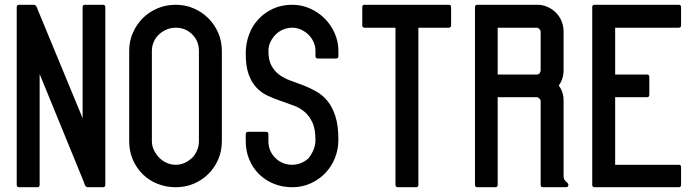

<svg xmlns="http://www.w3.org/2000/svg" viewBox="-20 -798 2922 804"><path d="M326 -303V-768Q326 -778 336 -778H411Q421 -778 421 -768V-24Q421 -14 411 -14H348Q339 -14 335 -24.5Q331 -35 329 -41L146 -488V-24Q146 -14 136 -14H60Q50 -14 50 -24V-768Q50 -778 60 -778H122Q130 -778 135 -765.5Q140 -753 142 -748Z M909 -207Q909 -166 894 -131Q879 -96 853 -70Q827 -44 792 -29Q757 -14 716 -14Q675 -14 639 -28.5Q603 -43 577 -69Q551 -95 536 -130Q521 -165 521 -207V-585Q521 -626 536.5 -661Q552 -696 578 -722Q604 -748 639.5 -763Q675 -778 716 -778Q756 -778 791 -763Q826 -748 852.5 -721.5Q879 -695 894 -660Q909 -625 909 -585ZM813 -585Q813 -626 785 -654Q757 -682 716 -682Q696 -682 678 -674.5Q660 -667 646 -654Q632 -641 624 -623Q616 -605 616 -585V-207Q616 -187 624.5 -169.5Q633 -152 646.5 -138Q660 -124 678 -116Q696 -108 716 -108Q736 -108 753.5 -116Q771 -124 785 -138V-137Q798 -151 805.5 -169Q813 -187 813 -207Z M1397 -563Q1397 -553 1387 -553H1311Q1301 -553 1301 -563V-585Q1301 -604 1293 -622Q1285 -640 1271.5 -653Q1258 -666 1240.5 -674Q1223 -682 1204 -682Q1184 -682 1166 -674.5Q1148 -667 1134.5 -653.5Q1121 -640 1112.5 -622.5Q1104 -605 1104 -585Q1104 -547 1116.5 -523.5Q1129 -500 1149.5 -485Q1170 -470 1196.5 -460.5Q1223 -451 1250.5 -440.5Q1278 -430 1304.5 -415Q1331 -400 1351.5 -375Q1372 -350 1384.5 -311Q1397 -272 1397 -213Q1397 -172 1382.5 -136Q1368 -100 1342 -73Q1316 -46 1280.5 -30Q1245 -14 1204 -14Q1162 -14 1126.5 -28.5Q1091 -43 1065 -68.5Q1039 -94 1024 -129.5Q1009 -165 1009 -207V-236Q1009 -246 1019 -246H1094Q1104 -246 1104 -236V-207Q1104 -165 1133 -136.5Q1162 -108 1204 -108Q1223 -108 1241 -115.5Q1259 -123 1273 -136L1272 -135Q1285 -152 1293 -171Q1301 -190 1301 -212Q1301 -257 1288.5 -284.5Q1276 -312 1255.5 -329.5Q1235 -347 1208.5 -356.5Q1182 -366 1155 -375.5Q1128 -385 1101.5 -397Q1075 -409 1054.5 -430.5Q1034 -452 1021.5 -486Q1009 -520 1009 -574Q1009 -616 1023 -653.5Q1037 -691 1063 -718.5Q1089 -746 1124.5 -762Q1160 -778 1204 -778Q1243 -778 1278 -762.5Q1313 -747 1339.5 -720.5Q1366 -694 1381.5 -659Q1397 -624 1397 -585Z M1732 -682V-24Q1732 -14 1722 -14H1646Q1636 -14 1636 -24V-682H1507Q1497 -682 1497 -692V-768Q1497 -778 1507 -778H1859Q1869 -778 1869 -768V-692Q1869 -682 1859 -682Z M1979 -14Q1969 -14 1969 -24V-768Q1969 -778 1979 -778H2230Q2253 -778 2273 -769Q2293 -760 2308 -745Q2323 -730 2331.5 -709.5Q2340 -689 2340 -666V-503Q2340 -468 2320 -440Q2340 -412 2340 -378V-61Q2340 -46 2350 -38Q2360 -30 2360 -24Q2360 -14 2350 -14H2254Q2244 -14 2244 -24V-378Q2241 -383 2238 -386Q2235 -389 2230 -391H2064V-24Q2064 -14 2054 -14ZM2064 -486H2230Q2232 -486 2235 -487.5Q2238 -489 2239 -490Q2240 -493 2242 -496.5Q2244 -500 2244 -503V-666Q2244 -671 2239.5 -675.5Q2235 -680 2230 -682H2064Z M2556 -108H2822Q2832 -108 2832 -99V-24Q2832 -14 2822 -14H2470Q2460 -14 2460 -24V-768Q2460 -778 2470 -778H2822Q2832 -778 2832 -768V-692Q2832 -682 2822 -682H2556V-486H2689Q2699 -486 2699 -476V-401Q2699 -391 2689 -391H2556Z"/></svg>

Font: Kanalisirung
Style: Regular
Weight: 500
Designer: Peter Wiegel
Foundry: Peter Wiegel
Version: 1.000